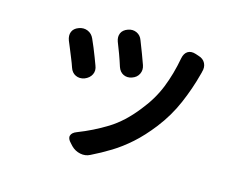

<svg xmlns="http://www.w3.org/2000/svg" viewBox="-91 -719 1183 934"><g transform="rotate(15 500.0 -252.0)"><path d="M447 -572Q470 -580 490.5 -570.5Q511 -561 519 -538Q530 -510 543 -476Q556 -442 562 -424Q570 -401 560 -380.5Q550 -360 526 -352Q503 -344 483.5 -353.5Q464 -363 456 -387Q448 -413 435 -448.5Q422 -484 414 -503Q406 -526 414 -544.5Q422 -563 447 -572ZM811 -538Q836 -531 846 -511Q856 -491 848 -466Q847 -463 848 -465.5Q849 -468 845 -454Q825 -377 792 -300.5Q759 -224 707 -157Q661 -98 615.5 -57.5Q570 -17 523.5 11.5Q477 40 428 64Q405 76 378.5 70.5Q352 65 333 46L322 34Q303 15 307.5 -1Q312 -17 336 -26Q411 -55 480 -97.5Q549 -140 610 -218Q662 -282 690 -352Q718 -422 733 -504Q738 -530 754.5 -540.5Q771 -551 796 -543ZM213 -517Q237 -526 258.5 -517Q280 -508 290 -485Q298 -468 307.5 -444.5Q317 -421 325.5 -399Q334 -377 339 -363Q349 -339 339 -318.5Q329 -298 304 -288Q280 -280 260 -289.5Q240 -299 232 -323Q225 -344 215 -368Q205 -392 196.5 -413.5Q188 -435 183 -446Q174 -470 181.5 -489Q189 -508 213 -517Z"/></g></svg>

Font: Chiron GoRound TC SB
Style: Regular
Weight: 500
Designer: Ryoko NISHIZUKA 西塚涼子 (kana, bopomofo & ideographs); Paul D. Hunt (Latin, Greek & Cyrillic); Sandoll Communications 산돌커뮤니
Foundry: Adobe
Version: Version 1.000;hotconv 1.1.1;makeotfexe 2.6.0